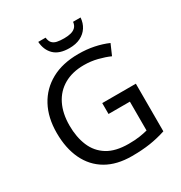

<svg xmlns="http://www.w3.org/2000/svg" viewBox="-211 -1065 1149 1222"><g transform="rotate(-30 364.0 -454.0)"><path d="M407 -377H654V-27Q596 -8 537 1Q478 10 403 10Q292 10 216 -34.5Q140 -79 100.5 -161.5Q61 -244 61 -357Q61 -469 105 -551Q149 -633 231.5 -678.5Q314 -724 431 -724Q491 -724 544.5 -713Q598 -702 644 -682L610 -604Q572 -621 524.5 -633Q477 -645 426 -645Q341 -645 280 -610Q219 -575 187 -510.5Q155 -446 155 -357Q155 -272 182.5 -206.5Q210 -141 269 -104.5Q328 -68 424 -68Q471 -68 504 -73Q537 -78 564 -85V-297H407ZM560 -918Q557 -878 537.5 -848Q518 -818 484 -801Q450 -784 402 -784Q328 -784 290.5 -820.5Q253 -857 249 -918H303Q306 -891 318.5 -877.5Q331 -864 352.5 -859.5Q374 -855 404 -855Q430 -855 451.5 -860Q473 -865 487.5 -878.5Q502 -892 505 -918Z"/></g></svg>

Font: Noto Sans Myanmar
Style: Regular
Weight: 400
Designer: Monotype Design Team
Foundry: Monotype Imaging Inc.
Version: Version 2.107